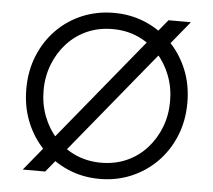

<svg xmlns="http://www.w3.org/2000/svg" viewBox="-54 -815 985 886"><g transform="rotate(5 439.0 -372.5)"><path d="M82 0 692 -745H796L186 0ZM66 -373Q66 -457 95 -527.5Q124 -598 175 -649.5Q226 -701 293.5 -729Q361 -757 439 -757Q517 -757 584.5 -728.5Q652 -700 703 -648.5Q754 -597 783 -527Q812 -457 812 -373Q812 -289 783 -218.5Q754 -148 703 -96.5Q652 -45 584.5 -16.5Q517 12 439 12Q361 12 293.5 -16.5Q226 -45 175 -96.5Q124 -148 95 -218.5Q66 -289 66 -373ZM732 -373Q732 -436 710.5 -492Q689 -548 650 -591Q611 -634 557.5 -658Q504 -682 439 -682Q374 -682 320.5 -658Q267 -634 228 -591Q189 -548 167.5 -492Q146 -436 146 -373Q146 -309 167.5 -253Q189 -197 228 -154Q267 -111 321 -87Q375 -63 439 -63Q504 -63 557.5 -87Q611 -111 650 -154Q689 -197 710.5 -253Q732 -309 732 -373Z"/></g></svg>

Font: Kosmopol Plus Jakarta Sans
Style: Regular
Weight: 400
Designer: Gumpita Rahayu
Foundry: Tokotype
Version: Version 2.006